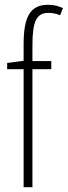

<svg xmlns="http://www.w3.org/2000/svg" viewBox="-20 -785 284 805"><path d="M195 -495V-529H116V-593C116 -694 132 -731 183 -731C199 -731 216 -728 232 -721L244 -751C227 -759 207 -765 182 -765C104 -765 79 -711 79 -598V-530L10 -521V-495H79V0H116V-495Z"/></svg>

Font: Noto Sans Thai Looped ExtraCondensed ExtraLight
Style: Regular
Weight: 200
Width: 2
Designer: Sasikarn Vongin, Ben Mitchell
Foundry: The Fontpad Ltd
Version: Version 1.001